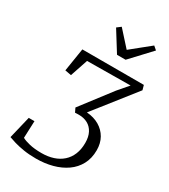

<svg xmlns="http://www.w3.org/2000/svg" viewBox="-237 -1104 1075 1221"><g transform="rotate(30 301.0 -493.5)"><path d="M232 6Q180 6 139.2 -0.8Q98.5 -7.5 69.5 -16.2Q40.5 -25 23.5 -31.5L63 -195.5H105L100 -70.5Q119 -59.5 155.8 -50.8Q192.5 -42 245 -42Q291.5 -42 330 -54.5Q368.5 -67 396.2 -91.8Q424 -116.5 439 -153Q454 -189.5 454 -237Q454 -281.5 438.2 -311.5Q422.5 -341.5 394.5 -356.8Q366.5 -372 330.5 -372Q323 -372 316 -371.8Q309 -371.5 301.5 -371L287 -401L456.5 -622.5L521 -697.5L203 -694.5L159.5 -565L113.5 -573.5L140.5 -743H592L601.5 -709L366 -410.5Q419 -406.5 458 -383.5Q497 -360.5 518.8 -322.2Q540.5 -284 540.5 -233Q540.5 -173.5 516.2 -128.5Q492 -83.5 449.5 -53.8Q407 -24 351.2 -9Q295.5 6 232 6ZM348.5 -823.5 256.5 -971 285.5 -993Q310.5 -965.5 335.5 -937.5Q360.5 -909.5 386 -881.5Q420 -909.5 454.8 -937.2Q489.5 -965 524 -993L549.5 -971L411.5 -823.5Z"/></g></svg>

Font: Merriweather 24pt Light
Style: Italic
Weight: 300
Italic angle: -7.8°
Version: Version 2.101